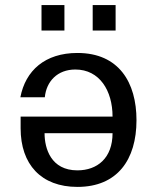

<svg xmlns="http://www.w3.org/2000/svg" viewBox="-20 -720 616 754"><path d="M422 -197C422 -99 362 -51 284 -51C180 -51 155 -137 155 -197ZM516 -248C516 -396 447 -512 284 -512C157 -512 80 -443 60 -338H156C162 -400 205 -447 276 -447C371 -447 422 -364 422 -262H61V-216C61 -75 141 14 284 14C441 14 516 -93 516 -248ZM233 -600V-700H143V-600ZM434 -600V-700H344V-600Z"/></svg>

Font: Perun
Style: Regular
Weight: 400
Foundry: Copyright (c) Stefan Peev, Context Ltd, 2016
Version: Version 1.089